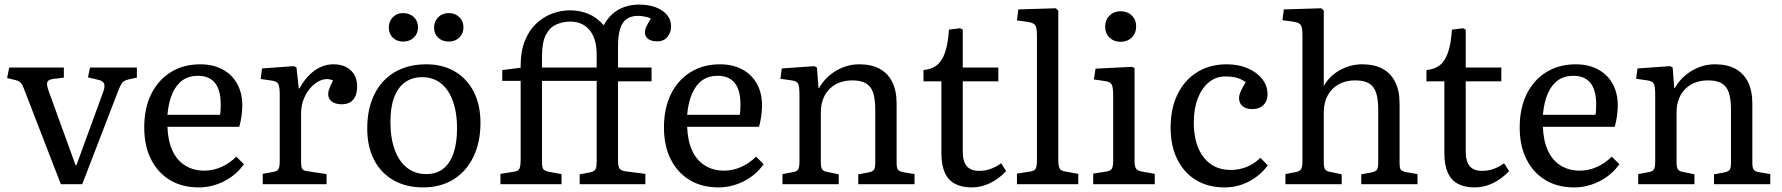

<svg xmlns="http://www.w3.org/2000/svg" viewBox="-20 -802 7759 836"><path d="M245 0 89 -403Q83 -420 78 -430Q73 -440 66 -445.5Q59 -451 45 -454L11 -462L20 -508H258V-464L210 -458Q190 -455 186 -444.5Q182 -434 191 -408L309 -83H313L429 -401Q438 -424 433.5 -437Q429 -450 406 -455L363 -465L372 -508H576V-464L539 -456Q522 -452 513.5 -443Q505 -434 493 -402L338 0Z M846 14Q773 14 720 -18Q667 -50 637.5 -108.5Q608 -167 608 -247Q608 -331 638.5 -392.5Q669 -454 724 -488Q779 -522 852 -522Q907 -522 948.5 -500Q990 -478 1012.5 -437.5Q1035 -397 1035 -344Q1035 -324 1032 -300Q1029 -276 1022 -250H709Q711 -190 730.5 -147Q750 -104 786 -81.5Q822 -59 870 -59Q908 -59 944 -75Q980 -91 1009 -120L1042 -87Q1008 -39 955 -12.5Q902 14 846 14ZM709 -302H938Q940 -312 940.5 -323.5Q941 -335 941 -348Q941 -410 916 -441Q891 -472 841 -472Q803 -472 775.5 -453Q748 -434 731 -396Q714 -358 709 -302Z M1124 0V-45L1172 -54Q1188 -57 1193 -66.5Q1198 -76 1198 -102V-389Q1198 -424 1192 -436Q1186 -448 1164 -451L1115 -458L1121 -504L1259 -514L1271 -508L1281 -417H1284Q1312 -468 1350 -495Q1388 -522 1432 -522Q1479 -522 1507 -496Q1535 -470 1535 -427Q1535 -401 1527.5 -383.5Q1520 -366 1505 -357Q1490 -348 1468 -348Q1440 -348 1424.5 -360Q1409 -372 1409 -392Q1409 -401 1411.5 -409Q1414 -417 1418.5 -427.5Q1423 -438 1430 -452Q1407 -462 1383 -454.5Q1359 -447 1338 -426Q1317 -405 1304 -374.5Q1291 -344 1291 -309V-100Q1291 -76 1295.5 -67.5Q1300 -59 1316 -57L1402 -44V0Z M1822 14Q1748 14 1693 -17.5Q1638 -49 1608.5 -106.5Q1579 -164 1579 -242Q1579 -328 1610 -391Q1641 -454 1699 -488Q1757 -522 1836 -522Q1908 -522 1961 -490.5Q2014 -459 2043 -402Q2072 -345 2072 -267Q2072 -182 2041 -118.5Q2010 -55 1954 -20.5Q1898 14 1822 14ZM1836 -44Q1880 -44 1909.5 -67Q1939 -90 1954.5 -134.5Q1970 -179 1970 -243Q1970 -296 1959.5 -337Q1949 -378 1929.5 -407Q1910 -436 1882 -451Q1854 -466 1819 -466Q1775 -466 1744 -444Q1713 -422 1696.5 -379Q1680 -336 1680 -272Q1680 -200 1699 -149Q1718 -98 1753 -71Q1788 -44 1836 -44ZM1934 -621Q1906 -621 1888 -638Q1870 -655 1870 -682Q1870 -709 1888 -727Q1906 -745 1934 -745Q1962 -745 1980 -727.5Q1998 -710 1998 -683Q1998 -656 1980 -638.5Q1962 -621 1934 -621ZM1735 -621Q1708 -621 1690.5 -638Q1673 -655 1673 -682Q1673 -709 1690.5 -727Q1708 -745 1735 -745Q1764 -745 1782 -727.5Q1800 -710 1800 -683Q1800 -656 1782 -638.5Q1764 -621 1735 -621Z M2340 -508H2578V-564Q2578 -634 2547 -671Q2516 -708 2463 -708Q2431 -708 2402.5 -695.5Q2374 -683 2357 -650.5Q2340 -618 2340 -557ZM2159 0V-45L2216 -54Q2238 -57 2242.5 -69.5Q2247 -82 2247 -105V-450H2167V-497L2247 -507V-516Q2247 -578 2265 -623.5Q2283 -669 2314 -698.5Q2345 -728 2383.5 -742.5Q2422 -757 2462 -757Q2504 -757 2541 -742Q2578 -727 2609 -692Q2624 -721 2646.5 -741Q2669 -761 2698 -771.5Q2727 -782 2763 -782Q2802 -782 2833 -771Q2864 -760 2883 -738.5Q2902 -717 2902 -687Q2902 -662 2886.5 -642Q2871 -622 2842 -622Q2815 -622 2801.5 -633Q2788 -644 2788 -660Q2788 -672 2793 -683.5Q2798 -695 2814 -721Q2803 -727 2786.5 -730Q2770 -733 2758 -733Q2729 -733 2709.5 -720Q2690 -707 2680.5 -677.5Q2671 -648 2671 -601V-508H2817V-448H2671V-101Q2671 -79 2677 -69Q2683 -59 2703 -56L2790 -45V0H2504V-43L2547 -51Q2569 -55 2573.5 -66Q2578 -77 2578 -99V-450H2340V-98Q2340 -75 2344.5 -67Q2349 -59 2369 -54L2425 -44V0Z M3109 14Q3036 14 2983 -18Q2930 -50 2900.5 -108.5Q2871 -167 2871 -247Q2871 -331 2901.5 -392.5Q2932 -454 2987 -488Q3042 -522 3115 -522Q3170 -522 3211.5 -500Q3253 -478 3275.5 -437.5Q3298 -397 3298 -344Q3298 -324 3295 -300Q3292 -276 3285 -250H2972Q2974 -190 2993.5 -147Q3013 -104 3049 -81.5Q3085 -59 3133 -59Q3171 -59 3207 -75Q3243 -91 3272 -120L3305 -87Q3271 -39 3218 -12.5Q3165 14 3109 14ZM2972 -302H3201Q3203 -312 3203.5 -323.5Q3204 -335 3204 -348Q3204 -410 3179 -441Q3154 -472 3104 -472Q3066 -472 3038.5 -453Q3011 -434 2994 -396Q2977 -358 2972 -302Z M3387 0V-44L3435 -53Q3451 -56 3456 -65.5Q3461 -75 3461 -101V-390Q3461 -426 3455 -437.5Q3449 -449 3427 -452L3378 -459L3384 -504L3526 -514L3537 -508L3544 -418H3546Q3573 -466 3620.5 -494Q3668 -522 3721 -522Q3774 -522 3810 -502.5Q3846 -483 3865 -445Q3884 -407 3884 -351V-93Q3884 -71 3890 -63Q3896 -55 3915 -52L3962 -44V0H3717V-43L3761 -51Q3780 -55 3785.5 -63Q3791 -71 3791 -93V-324Q3791 -371 3781.5 -399Q3772 -427 3750 -439.5Q3728 -452 3691 -452Q3650 -452 3619 -435Q3588 -418 3571 -386.5Q3554 -355 3554 -313V-97Q3554 -75 3559 -66Q3564 -57 3579 -54L3632 -43V0Z M4211 14Q4167 14 4137.5 -2Q4108 -18 4093.5 -51Q4079 -84 4079 -135V-448H4001V-497Q4036 -500 4059 -518Q4082 -536 4095 -574Q4108 -612 4112 -673L4160 -679L4172 -673V-508H4327V-448H4172V-142Q4172 -99 4189.5 -78.5Q4207 -58 4243 -58Q4269 -58 4292 -66Q4315 -74 4339 -91L4361 -57Q4329 -23 4290.5 -4.5Q4252 14 4211 14Z M4408 0V-46L4464 -55Q4484 -57 4489.5 -67.5Q4495 -78 4495 -106V-647Q4495 -682 4487.5 -692.5Q4480 -703 4453 -707L4408 -713L4414 -761L4577 -766L4588 -756V-102Q4588 -82 4593 -70Q4598 -58 4620 -55L4675 -45V0Z M4740 0V-46L4797 -55Q4816 -58 4821.5 -68Q4827 -78 4827 -105V-386Q4827 -422 4820.5 -434Q4814 -446 4791 -449L4743 -456L4750 -503L4909 -511L4920 -506V-101Q4920 -82 4925 -70.5Q4930 -59 4952 -55L5008 -45V0ZM4859 -620Q4830 -620 4811 -638.5Q4792 -657 4792 -686Q4792 -715 4811 -734Q4830 -753 4859 -753Q4889 -753 4908 -734.5Q4927 -716 4927 -687Q4927 -658 4908 -639Q4889 -620 4859 -620Z M5312 14Q5240 14 5187.5 -18Q5135 -50 5106 -108.5Q5077 -167 5077 -247Q5077 -330 5107.5 -392Q5138 -454 5193 -488Q5248 -522 5321 -522Q5372 -522 5412 -505Q5452 -488 5475.5 -458.5Q5499 -429 5499 -392Q5499 -372 5491 -357.5Q5483 -343 5468 -335Q5453 -327 5433 -327Q5405 -327 5390 -340Q5375 -353 5375 -375Q5375 -387 5381.5 -402.5Q5388 -418 5404 -444Q5385 -458 5365 -463.5Q5345 -469 5314 -469Q5275 -469 5244 -444Q5213 -419 5195.5 -374Q5178 -329 5178 -269Q5178 -172 5221 -117Q5264 -62 5338 -62Q5377 -62 5410 -76Q5443 -90 5468 -115L5500 -82Q5468 -38 5418.5 -12Q5369 14 5312 14Z M5577 0V-44L5623 -53Q5640 -56 5645.5 -66Q5651 -76 5651 -101V-647Q5651 -683 5643.5 -693.5Q5636 -704 5609 -708L5564 -714L5570 -761L5733 -766L5744 -756V-436V-427Q5767 -470 5813 -496Q5859 -522 5911 -522Q5964 -522 6000 -502.5Q6036 -483 6055 -445Q6074 -407 6074 -351V-93Q6074 -71 6079 -63.5Q6084 -56 6105 -52L6152 -44V0H5907V-43L5951 -51Q5970 -55 5975.5 -63Q5981 -71 5981 -93V-324Q5981 -371 5971.5 -399Q5962 -427 5940 -439.5Q5918 -452 5881 -452Q5840 -452 5809 -435Q5778 -418 5761 -386.5Q5744 -355 5744 -313V-97Q5744 -75 5749 -66Q5754 -57 5769 -54L5822 -43V0Z M6401 14Q6357 14 6327.5 -2Q6298 -18 6283.5 -51Q6269 -84 6269 -135V-448H6191V-497Q6226 -500 6249 -518Q6272 -536 6285 -574Q6298 -612 6302 -673L6350 -679L6362 -673V-508H6517V-448H6362V-142Q6362 -99 6379.5 -78.5Q6397 -58 6433 -58Q6459 -58 6482 -66Q6505 -74 6529 -91L6551 -57Q6519 -23 6480.5 -4.5Q6442 14 6401 14Z M6835 14Q6762 14 6709 -18Q6656 -50 6626.5 -108.5Q6597 -167 6597 -247Q6597 -331 6627.5 -392.5Q6658 -454 6713 -488Q6768 -522 6841 -522Q6896 -522 6937.5 -500Q6979 -478 7001.5 -437.5Q7024 -397 7024 -344Q7024 -324 7021 -300Q7018 -276 7011 -250H6698Q6700 -190 6719.5 -147Q6739 -104 6775 -81.5Q6811 -59 6859 -59Q6897 -59 6933 -75Q6969 -91 6998 -120L7031 -87Q6997 -39 6944 -12.5Q6891 14 6835 14ZM6698 -302H6927Q6929 -312 6929.5 -323.5Q6930 -335 6930 -348Q6930 -410 6905 -441Q6880 -472 6830 -472Q6792 -472 6764.5 -453Q6737 -434 6720 -396Q6703 -358 6698 -302Z M7113 0V-44L7161 -53Q7177 -56 7182 -65.5Q7187 -75 7187 -101V-390Q7187 -426 7181 -437.5Q7175 -449 7153 -452L7104 -459L7110 -504L7252 -514L7263 -508L7270 -418H7272Q7299 -466 7346.5 -494Q7394 -522 7447 -522Q7500 -522 7536 -502.5Q7572 -483 7591 -445Q7610 -407 7610 -351V-93Q7610 -71 7616 -63Q7622 -55 7641 -52L7688 -44V0H7443V-43L7487 -51Q7506 -55 7511.5 -63Q7517 -71 7517 -93V-324Q7517 -371 7507.5 -399Q7498 -427 7476 -439.5Q7454 -452 7417 -452Q7376 -452 7345 -435Q7314 -418 7297 -386.5Q7280 -355 7280 -313V-97Q7280 -75 7285 -66Q7290 -57 7305 -54L7358 -43V0Z"/></svg>

Font: Literata 18pt
Style: Regular
Weight: 400
Designer: Latin by Veronika Burian and Jose Scaglione. Greek by Irene Vlachou. Cyrillic by Vera Evstafieva.
Foundry: TypeTogether
Version: Version 3.103;gftools[0.9.29]